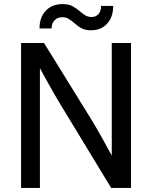

<svg xmlns="http://www.w3.org/2000/svg" viewBox="-20 -918 743 938"><path d="M195 -708 427 -333Q450 -296 487 -229Q524 -162 526 -158V-708H620V0H523L274 -410Q245 -458 214.5 -513Q184 -568 175 -585V0H83V-708ZM286 -898Q314 -898 332 -889Q350 -880 370 -863Q386 -849 398.5 -842Q411 -835 428 -835Q449 -835 461.5 -849.5Q474 -864 474 -889H533Q533 -835 503.5 -802.5Q474 -770 425 -770Q397 -770 379 -779.5Q361 -789 341 -807Q324 -821 312.5 -827.5Q301 -834 285 -834Q261 -834 246.5 -819Q232 -804 232 -779H173Q173 -833 203.5 -865.5Q234 -898 286 -898Z"/></svg>

Font: Telex
Style: Regular
Weight: 400
Designer: Andres Torresi
Foundry: Andres Torresi
Version: Version 1.100